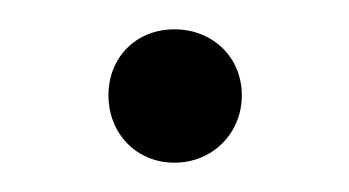

<svg xmlns="http://www.w3.org/2000/svg" viewBox="-20 -338 238 131"><path d="M99 -227C125 -227 145 -247 145 -273C145 -299 125 -318 99 -318C73 -318 54 -299 54 -273C54 -247 73 -227 99 -227Z"/></svg>

Font: Barlow ExtraLight
Style: Regular
Weight: 275
Designer: Jeremy Tribby
Foundry: Tribby Type
Version: Version 1.422;hotconv 1.0.109;makeotfexe 2.5.65596